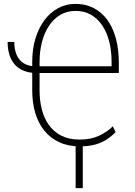

<svg xmlns="http://www.w3.org/2000/svg" viewBox="-20 -740 690 983"><path d="M19 -525.4H53.2Q53.2 -486.3 65.7 -458Q78.1 -429.7 103.5 -414.8Q128.9 -399.9 167 -399.9V-366.2Q120.1 -366.2 86.9 -384.5Q53.7 -402.8 36.4 -438.5Q19 -474.1 19 -525.4ZM388.2 9.3Q329.1 9.3 283.7 -11.7Q238.3 -32.7 207.3 -70.8Q176.3 -108.9 160.6 -161.4Q145 -213.9 145 -277.3V-423.3Q145 -488.8 161.6 -543.2Q178.2 -597.7 208 -637.5Q237.8 -677.2 278.3 -698.7Q318.8 -720.2 366.2 -720.2Q417.5 -720.2 458.7 -699.2Q500 -678.2 529.1 -638.7Q558.1 -599.1 573.2 -543.5Q588.4 -487.8 588.4 -417.5V-366.2H168.5V-400.9H551.3V-424.3Q551.3 -478.5 539.6 -525.6Q527.8 -572.8 504.4 -608.4Q481 -644 446.5 -664.1Q412.1 -684.1 366.2 -684.1Q322.8 -684.1 288.6 -663.8Q254.4 -643.6 230.7 -607.7Q207 -571.8 194.8 -524.7Q182.6 -477.5 182.6 -423.3V-277.3Q182.6 -225.1 194.3 -179.2Q206.1 -133.3 231 -98.9Q255.9 -64.5 294.9 -44.9Q334 -25.4 388.2 -25.4Q444.3 -25.4 486.3 -44.7Q528.3 -64 557.6 -93.3L571.8 -63.5Q555.2 -45.9 531.2 -29.1Q507.3 -12.2 472.7 -1.5Q438 9.3 388.2 9.3ZM403.8 -1.5V223.1H367.2V-1.5Z"/></svg>

Font: Roboto Condensed ExtraLight
Style: Regular
Weight: 250
Designer: Christian Robertson
Foundry: Google
Version: Version 3.008; 2023